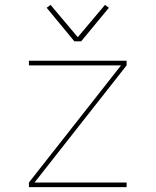

<svg xmlns="http://www.w3.org/2000/svg" viewBox="-20 -770 640 790"><path d="M99 0V-19L478 -501H99V-520H501V-501L122 -19H501V0ZM286 -600 172 -738 188 -750 300 -617 412 -750 428 -738 314 -600Z"/></svg>

Font: Iosevka Aile Thin
Style: Regular
Weight: 100
Designer: Belleve Invis
Foundry: Belleve Invis
Version: Version 31.1.0; ttfautohint (v1.8.4)